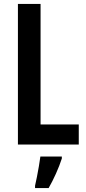

<svg xmlns="http://www.w3.org/2000/svg" viewBox="-20 -734 436 975"><path d="M71 0V-714H186V-102H380V0ZM294 71Q282 108 264 148Q246 188 227 221H158V209Q162 191 167.5 164.5Q173 138 177.5 110Q182 82 185 61H294Z"/></svg>

Font: Noto Sans Malayalam ExtraCondensed SemiBold
Style: Regular
Weight: 600
Width: 2
Designer: Jelle Bosma - Monotype Design Team
Foundry: Monotype Imaging Inc.
Version: Version 2.104; ttfautohint (v1.8.4.7-5d5b)